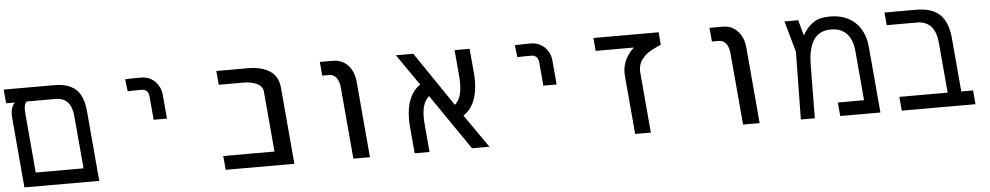

<svg xmlns="http://www.w3.org/2000/svg" viewBox="-39 -896 6076 1178"><g transform="rotate(-5 2999.0 -307.0)"><path d="M-1.5 -609H311.5Q396.5 -609 442.2 -568Q488 -527 496 -433L534 0H73L65.5 -85L35.5 -430.5Q34.5 -443.5 34.5 -449.5Q34.5 -476 41.8 -495.5Q49 -515 60.5 -524H6ZM150 -85H444.5L416 -409.5Q411.5 -464.5 385.5 -494.2Q359.5 -524 310 -524H132Q117 -511.5 117 -474Q117 -460 118 -451.5Z M845.5 -609Q825 -609 790.8 -608.5Q756.5 -608 746.5 -607L755.5 -532.5Q779 -534 840.5 -534Q882 -534 886.5 -488L899 -344.5H981L968 -492.5Q965 -525.5 948.5 -552Q932 -578.5 905.2 -593.8Q878.5 -609 845.5 -609Z M1305 -85.5H1620.5L1588 -456.5Q1585 -490 1551 -506.8Q1517 -523.5 1470 -523.5H1315.5L1308 -609H1503.5Q1586.5 -609 1637.2 -576Q1688 -543 1694.5 -470.5L1735.5 0H1312.5Z M1997 -524H1953L1945.5 -609H2027.5Q2065 -609 2093.8 -590.8Q2122.5 -572.5 2139.5 -541Q2156.5 -509.5 2160 -470L2201 0H2099L2060 -443Q2057 -480 2039.8 -502Q2022.5 -524 1997 -524Z M2551 -215.5Q2551 -192.5 2553 -172L2568 0H2476.5L2462 -163Q2460 -185 2460 -210Q2460 -285 2482.5 -337.2Q2505 -389.5 2547 -417L2414 -609H2521L2748 -274.5Q2791.5 -311 2791.5 -404Q2791.5 -427.5 2789.5 -449L2775.5 -609H2868L2881.5 -458.5Q2883.5 -437 2883.5 -412.5Q2883.5 -337.5 2861 -285Q2838.5 -232.5 2794.5 -204.5L2937 0H2829.5L2595 -342Q2572.5 -322.5 2561.8 -291.5Q2551 -260.5 2551 -215.5Z M3245.5 -609Q3225 -609 3190.8 -608.5Q3156.5 -608 3146.5 -607L3155.5 -532.5Q3179 -534 3240.5 -534Q3282 -534 3286.5 -488L3299 -344.5H3381L3368 -492.5Q3365 -525.5 3348.5 -552Q3332 -578.5 3305.2 -593.8Q3278.5 -609 3245.5 -609Z M3802 -376Q3802 -426 3822.8 -465Q3843.5 -504 3873.5 -529H3637.5L3630.5 -609H4032.5L4038.5 -531.5L4026 -526Q3994.5 -512.5 3968 -496.8Q3941.5 -481 3919.8 -452.5Q3898 -424 3898 -384Q3898 -376 3898.5 -372L3931 0H3834.5L3803 -357.5Q3802 -370.5 3802 -376Z M4397 -524H4353L4345.5 -609H4427.5Q4465 -609 4493.8 -590.8Q4522.5 -572.5 4539.5 -541Q4556.5 -509.5 4560 -470L4601 0H4499L4460 -443Q4457 -480 4439.8 -502Q4422.5 -524 4397 -524Z M5309 -409.5 5345 0H5097.5L5090 -84H5251.5L5224.5 -391.5Q5219 -457.5 5184.2 -495.8Q5149.5 -534 5087 -534Q5014.5 -534 4980.2 -482.2Q4946 -430.5 4944.5 -333.5L4941 0H4855L4861 -417L4807 -608H4892L4916.5 -516L4920 -515Q4945.5 -561 4983.5 -587.5Q5021.5 -614 5088 -614Q5152.5 -614 5200.5 -588.5Q5248.5 -563 5276 -517Q5303.5 -471 5309 -409.5Z M5617.5 -530.5H5430L5423 -609H5618.5Q5714.5 -609 5763.5 -563Q5812.5 -517 5821.5 -416L5850.5 -85.5H5923L5930.5 0H5476.5L5469 -85.5H5766.5L5739.5 -394.5Q5733.5 -464 5701.8 -497.2Q5670 -530.5 5617.5 -530.5Z"/></g></svg>

Font: JuliaMono
Style: Italic
Weight: 400
Italic angle: -9°
Monospace: yes
Designer: cormullion
Foundry: corm
Version: Version 0.057; ttfautohint (v1.8.4)